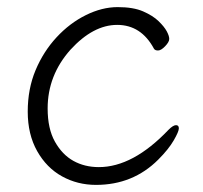

<svg xmlns="http://www.w3.org/2000/svg" viewBox="-20 -504 570 540"><path d="M475 -152Q483 -152 483 -143Q483 -134 468.5 -109Q454 -84 425 -55Q354 16 250 16Q198 16 154.5 -8Q111 -32 84.5 -79Q58 -126 58 -190Q58 -254 80 -306.5Q102 -359 139 -399Q176 -439 221.5 -461.5Q267 -484 311 -484Q355 -484 382.5 -472Q410 -460 426 -444.5Q442 -429 449 -416Q456 -403 456 -394.5Q456 -386 444.5 -374Q433 -362 424.5 -362Q416 -362 413 -367Q377 -434 309.5 -434Q242 -434 178 -364Q114 -292 114 -199Q114 -142 134.5 -105.5Q155 -69 186.5 -51.5Q218 -34 258 -34Q354 -34 454 -139Q467 -152 475 -152Z"/></svg>

Font: LXGW WenKai Lite Light
Style: Regular
Weight: 300
Designer: LXGW / Fontworks Inc.
Foundry: LXGW / Fontworks Inc.
Version: Version 1.511; March 25, 2025